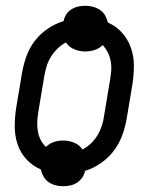

<svg xmlns="http://www.w3.org/2000/svg" viewBox="-20 -592 540 664"><path d="M198 52Q184 52 171 48.5Q158 45 147.5 37.5Q137 30 130.5 18.5Q124 7 121 -6Q93 -18 72 -40.5Q51 -63 41 -92.5Q31 -122 31 -154.5Q31 -187 36 -219L56 -339Q61 -368 71 -396.5Q81 -425 99.5 -449.5Q118 -474 144 -492Q170 -510 200 -519Q202 -531 209 -542Q216 -553 227.5 -560Q239 -567 251 -569.5Q263 -572 275 -572Q289 -572 302 -568.5Q315 -565 326 -557.5Q337 -550 343.5 -538.5Q350 -527 353 -514Q381 -502 401.5 -479.5Q422 -457 432.5 -427.5Q443 -398 443 -365.5Q443 -333 438 -301L418 -181Q413 -152 402.5 -123.5Q392 -95 373.5 -70.5Q355 -46 329 -28Q303 -10 274 -1Q272 11 264.5 22Q257 33 246 40Q235 47 222.5 49.5Q210 52 198 52ZM265 -75Q281 -83 295 -96.5Q309 -110 318 -125.5Q327 -141 332.5 -158Q338 -175 340 -192L360 -312Q363 -329 364.5 -346Q366 -363 363 -379.5Q360 -396 353 -410.5Q346 -425 335 -436Q323 -424 307 -419Q291 -414 275 -414Q255 -414 237 -421.5Q219 -429 208 -445Q192 -437 178.5 -423.5Q165 -410 155.5 -394.5Q146 -379 141 -362Q136 -345 133 -328L113 -208Q110 -191 109 -174Q108 -157 110.5 -140.5Q113 -124 120 -109.5Q127 -95 139 -84Q151 -96 166.5 -101Q182 -106 198 -106Q218 -106 236.5 -98.5Q255 -91 265 -75Z"/></svg>

Font: Iosevka Curly
Style: Italic
Weight: 400
Italic angle: -9°
Monospace: yes
Designer: Belleve Invis
Foundry: Belleve Invis
Version: Version 22.1.2; ttfautohint (v1.8.4)